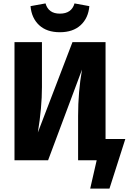

<svg xmlns="http://www.w3.org/2000/svg" viewBox="-20 -940 755 1126"><path d="M159 -904 247 -920Q264 -860 331 -860Q400 -860 417 -920L504 -904Q498 -834 453 -792.5Q408 -751 331 -751Q254 -751 209.5 -792.5Q165 -834 159 -904ZM599 -125H715L622 166H509L547 0H438V-259Q438 -402 461 -532L262 0H65V-693H226V-429Q226 -309 202 -163L405 -693H599Z"/></svg>

Font: FiraGO
Style: Bold
Weight: 700
Designer: bBox Type
Foundry: bBox Type GmbH
Version: Version 1.001;PS 001.001;hotconv 1.0.88;makeotf.lib2.5.64775